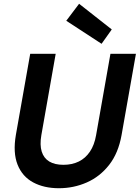

<svg xmlns="http://www.w3.org/2000/svg" viewBox="-20 -985 740 1017"><path d="M292 12Q213 12 155.5 -19Q98 -50 73 -113Q48 -176 64 -270L140 -700H275L199 -269Q190 -217 201 -182Q212 -147 241 -129.5Q270 -112 316 -112Q362 -112 397.5 -129.5Q433 -147 456.5 -182Q480 -217 489 -269L565 -700H700L624 -270Q607 -174 558 -111.5Q509 -49 439.5 -18.5Q370 12 292 12ZM518 -753 331 -875 399 -965 572 -829Z"/></svg>

Font: DM Sans 10pt
Style: Bold Italic
Weight: 700
Italic angle: -10°
Version: Version 4.004;gftools[0.9.30]